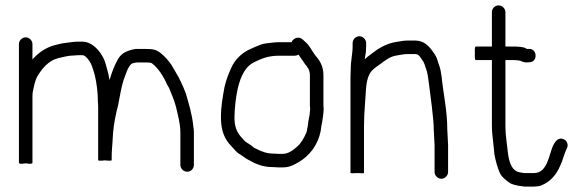

<svg xmlns="http://www.w3.org/2000/svg" viewBox="-20 -633 2168 710"><path d="M75 -495C61.8 -495 50 -483.2 50 -470V-31C50 -27 58.3 -26.3 75 -29C91.7 -26.3 100 -27 100 -31V-273C100 -280.3 100.3 -286.7 101 -292C106.5 -316.9 108.5 -334.8 120 -354C136.9 -380.5 158.4 -407.4 192 -417C211.1 -421.8 234.5 -428 256 -428C261.3 -428.7 266 -429 270 -429H284C292.2 -429 298.3 -422.6 305 -415C320.2 -395.2 321.9 -383.2 330 -357C337.2 -328.1 342 -291.4 342 -257C342.7 -250.3 343 -242.3 343 -233V-41C343 -38.3 351.3 -38 368 -40C384.7 -38 393 -38.3 393 -41V-52C393 -73.7 394.7 -87.1 396 -108L398 -140C400.4 -173.8 409 -215 417 -245C422.3 -273 429.2 -313.6 437 -337C445 -357.1 450.9 -381.9 465 -396C468.6 -399.6 480 -401.1 486 -402H519C525.7 -402 531.3 -401.7 536 -401C538 -401 540.3 -400 543 -398C565.4 -380.6 584.9 -350.3 597 -322L605 -308C613.8 -287.5 625.5 -259.1 631 -237C637.5 -207.8 647 -176.8 647 -143V-23C647 -9.5 658.9 2 672.5 2C686.1 2 697 -9.5 697 -23V-144C697 -151.3 696.3 -158.3 695 -165C690.3 -212 678 -249.6 667 -288C660.1 -305.3 656.1 -315.8 649 -330C648.1 -333.5 642 -341.8 642 -345C635.4 -356.5 621.1 -380.8 614 -393C603.4 -408.9 589.6 -424.1 575 -436C558.4 -449.3 545.9 -452 519 -452H481C450.2 -446.4 429.6 -437.3 416 -414C402.8 -390.2 393.6 -365.8 385 -337C384.3 -339 384 -340.7 384 -342C382.7 -351.3 380.7 -360.7 378 -370C373.1 -387.2 369.2 -406.1 362 -419C349.1 -444.8 321.3 -479 284 -479H270C251.8 -479 236.6 -475.8 220 -474C206 -472.7 191.4 -467.8 179 -465C147.7 -456.5 119.2 -435.4 100 -413V-470C100 -483.2 88.2 -495 75 -495Z M1058 -477H1011C997.8 -477 978.2 -474.2 967 -473C948.7 -471.3 939.4 -466 922 -459L896 -447C870.5 -433.4 847.9 -410.2 836 -384C825.4 -360.1 816.6 -339.8 810 -310C803.6 -273.7 797 -240.7 797 -199C797 -149.2 810.8 -117.2 836 -92C846.5 -81.5 854.3 -68.8 868 -62C876 -57.2 885.4 -49.4 893 -45C920.5 -29.3 948 -15 990 -15C999.3 -14.3 1006.3 -14 1011 -14H1025C1050.2 -14 1065.8 -22.5 1084.5 -33.5C1124.8 -57.1 1155.5 -96.3 1166 -149L1168 -165C1171.4 -178.7 1177 -215.5 1177 -232C1176.3 -235.3 1176 -239 1176 -243V-355C1176 -388.2 1162.5 -409.6 1146 -428C1131.7 -447.1 1125.8 -464.4 1107 -480L1098 -488C1083.6 -500.3 1063.7 -491.1 1058 -477ZM1126 -221C1126 -205.2 1119 -185.1 1119 -173C1118.3 -167 1117.3 -161.7 1116 -157C1116 -153 1115 -148.3 1113 -143C1104.2 -123.2 1095.2 -105.5 1079 -91C1065.6 -78.9 1046.9 -64 1025 -64H1011C1006.3 -64 999.7 -64.3 991 -65C967.2 -65 947.4 -72.8 931 -81L919 -87L909 -95C903.7 -99 898 -102.7 892 -106C884 -111.4 878.1 -119.9 871 -127C855.7 -145.3 847 -164.3 847 -199C847 -207 847.3 -215.3 848 -224C852.9 -293.1 867 -376.5 918 -402C945 -415.5 971 -427 1011 -427H1070C1074.7 -427 1079.3 -428.3 1084 -431C1092.7 -418.9 1099.1 -408.3 1108 -396C1117.2 -385.3 1126 -374.1 1126 -355V-243C1126 -238.3 1126.3 -233.7 1127 -229C1127 -226.3 1126 -225.2 1126 -221Z M1284 -474V-463C1284 -431.7 1277 -411.5 1277 -376C1276.3 -362 1276 -348 1276 -334V6C1276 8 1284.3 8.3 1301 7C1317.7 8.3 1326 8 1326 6V-163C1326 -187.8 1327.4 -223.8 1329.5 -245.5C1333.1 -282.6 1331.3 -328.7 1345 -356C1352.8 -374.1 1370.5 -384.7 1386 -396C1403.9 -409 1422.5 -424.8 1448 -428C1458.6 -429.1 1471.3 -433 1484 -433H1516C1529.8 -433 1534.5 -420.4 1542 -410C1550.6 -398.6 1549.5 -393.7 1555 -380C1561 -366 1563.9 -341.7 1566 -325C1570.3 -286.7 1576.5 -248.4 1580 -210L1582 -190C1583.3 -177.5 1584 -166.1 1584 -153C1584.7 -147 1585 -141 1585 -135C1585 -122.2 1587 -108.3 1587 -96V3C1587 16.2 1598.8 28 1612 28C1625.2 28 1637 16.2 1637 3V-96C1637 -107.6 1635 -123.2 1635 -135C1635 -141.7 1634.7 -148.3 1634 -155C1634 -224 1619.4 -285.9 1613 -350L1609 -374C1607 -382.7 1604.7 -390.3 1602 -397L1597 -412C1595 -420 1590.3 -429 1583 -439C1568.5 -460 1549.7 -483 1516 -483H1484C1476 -483 1467.7 -482 1459 -480C1425.4 -476.3 1400.2 -465.7 1377 -451C1362.6 -439.8 1341.8 -426.8 1329 -414C1329.7 -418.7 1330 -422 1330 -424C1333.1 -436.3 1334 -447.1 1334 -463V-474C1334 -487.2 1322.2 -499 1309 -499C1295.8 -499 1284 -487.2 1284 -474Z M1799 -588V-461H1739C1736.3 -461 1735.3 -452.7 1736 -436C1735.3 -419.3 1736.3 -411 1739 -411H1799V-167C1799 -139.8 1803.8 -110.7 1806 -86L1808 -64C1811.9 -40.8 1819.9 -12.3 1828 6C1833.9 20.3 1853.9 36.3 1867 45C1883.3 52.4 1899.1 54.4 1920 57H1954C1964 57 1973 55.7 1981 53C2014.8 39.5 2036.9 13.9 2051 -19C2061.1 -39.3 2066.2 -64.4 2076 -84C2083.6 -97.6 2076.2 -112.4 2066 -117.5C2046.6 -127.2 2034.6 -111.6 2028 -100C2009.4 -66.5 2007.7 7 1954 7H1921C1917.7 6.3 1914.3 6 1911 6C1905.7 4.7 1901 3.7 1897 3C1895 3 1893.3 2.3 1892 1C1869.3 -8.1 1861.1 -41.7 1858 -70C1854.8 -101.9 1849 -131.9 1849 -167V-411H1878C1883.4 -411 1900 -409.7 1905 -408C1916.4 -401.9 1925.6 -401.2 1938 -403C1970 -403 1967.1 -455.2 1935 -452H1928C1920 -460 1892.7 -461 1878 -461H1849V-588C1849 -601.5 1837.1 -613 1823.5 -613C1809.9 -613 1799 -601.5 1799 -588Z"/></svg>

Font: HoneyBee
Style: Book
Weight: 300
Foundry: Cannot Into Space Fonts
Version: Version 0.89